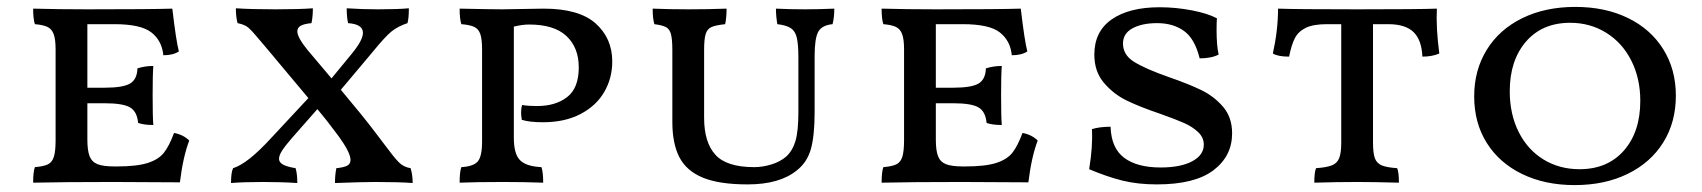

<svg xmlns="http://www.w3.org/2000/svg" viewBox="-20 -527 4928 556"><path d="M528 -120Q510 -73 501 1L308 0Q164 0 76 2Q76 -29 81 -43Q106 -45 118.5 -51Q131 -57 136 -73Q141 -89 141 -121V-384Q141 -413 135.5 -428Q130 -443 117.5 -449Q105 -455 81 -457Q76 -472 76 -502Q148 -500 233 -500Q417 -500 479 -502Q490 -408 498 -378Q481 -367 453 -367Q449 -409 418.5 -433Q388 -457 311 -457H233V-273H283Q336 -273 356.5 -285Q377 -297 378 -329Q400 -336 424 -336Q422 -311 422 -252Q422 -188 424 -165Q397 -165 380 -171Q377 -204 356.5 -216Q336 -228 283 -228H233V-123Q233 -91 239.5 -74.5Q246 -58 262.5 -51.5Q279 -45 312 -45H318Q376 -45 407.5 -55Q439 -65 454.5 -84.5Q470 -104 484 -142Q511 -137 528 -120Z M1175 3Q1136 0 1067 0Q1031 0 950 3Q950 -20 954 -40Q975 -42 985 -47Q995 -52 995 -64Q995 -85 961 -132Q927 -178 899 -211L826 -128Q806 -105 797 -91Q788 -77 788 -67Q788 -57 799.5 -50.5Q811 -44 836 -40Q841 -23 841 3Q796 0 742 0Q685 0 649 3Q649 -28 655 -40Q697 -53 764 -126L873 -243L790 -342L765 -372L738 -404Q709 -439 698.5 -447.5Q688 -456 668 -460Q663 -478 663 -503Q708 -500 778 -500Q846 -500 886 -503Q886 -479 882 -460Q861 -458 851 -452.5Q841 -447 841 -436Q841 -419 870 -383L940 -300L1000 -373Q1031 -411 1031 -432Q1031 -457 988 -460Q984 -477 984 -503Q1028 -500 1075 -500Q1131 -500 1164 -503Q1164 -474 1160 -460Q1133 -451 1114.5 -436.5Q1096 -422 1057 -374L967 -267Q1030 -192 1065 -146L1093 -109Q1121 -71 1135 -57Q1149 -43 1169 -40Q1175 -21 1175 3Z M1656 -332Q1656 -389 1620.5 -422.5Q1585 -456 1512 -456Q1493 -456 1468 -450V-128Q1468 -81 1486 -63Q1504 -45 1548 -43Q1553 -28 1553 2Q1497 0 1437 0Q1361 0 1311 2Q1311 -29 1316 -43Q1351 -45 1363.5 -59.5Q1376 -74 1376 -117V-384Q1376 -413 1371 -428Q1366 -443 1353.5 -449Q1341 -455 1316 -457Q1311 -472 1311 -502Q1405 -500 1434 -500L1554 -502Q1657 -502 1705 -459Q1753 -416 1753 -349Q1753 -301 1730 -261Q1707 -221 1661.5 -197Q1616 -173 1552 -173Q1513 -173 1491 -180Q1489 -194 1489 -201Q1489 -214 1492 -223Q1507 -220 1536 -220Q1589 -220 1622.5 -246Q1656 -272 1656 -332Z M1927 -174V-382Q1927 -413 1923 -428Q1919 -443 1908.5 -448.5Q1898 -454 1875 -457Q1870 -473 1870 -502Q1918 -500 1974 -500Q2030 -500 2084 -502Q2084 -476 2080 -457Q2052 -454 2040 -448.5Q2028 -443 2023.5 -428.5Q2019 -414 2019 -382V-186Q2019 -115 2051.5 -79Q2084 -43 2164 -43Q2188 -43 2213 -50.5Q2238 -58 2256 -73Q2275 -90 2283.5 -118.5Q2292 -147 2292 -203V-360Q2292 -398 2287.5 -417.5Q2283 -437 2270 -445.5Q2257 -454 2231 -457Q2227 -481 2227 -502Q2267 -500 2311 -500Q2350 -500 2396 -502Q2396 -477 2391 -457Q2360 -454 2349.5 -435Q2339 -416 2339 -364V-202Q2339 -135 2328.5 -96.5Q2318 -58 2288 -34Q2238 7 2145 7Q2063 7 2015.5 -12.5Q1968 -32 1947.5 -71.5Q1927 -111 1927 -174Z M2985 -120Q2967 -73 2958 1L2765 0Q2621 0 2533 2Q2533 -29 2538 -43Q2563 -45 2575.5 -51Q2588 -57 2593 -73Q2598 -89 2598 -121V-384Q2598 -413 2592.5 -428Q2587 -443 2574.5 -449Q2562 -455 2538 -457Q2533 -472 2533 -502Q2605 -500 2690 -500Q2874 -500 2936 -502Q2947 -408 2955 -378Q2938 -367 2910 -367Q2906 -409 2875.5 -433Q2845 -457 2768 -457H2690V-273H2740Q2793 -273 2813.5 -285Q2834 -297 2835 -329Q2857 -336 2881 -336Q2879 -311 2879 -252Q2879 -188 2881 -165Q2854 -165 2837 -171Q2834 -204 2813.5 -216Q2793 -228 2740 -228H2690V-123Q2690 -91 2696.5 -74.5Q2703 -58 2719.5 -51.5Q2736 -45 2769 -45H2775Q2833 -45 2864.5 -55Q2896 -65 2911.5 -84.5Q2927 -104 2941 -142Q2968 -137 2985 -120Z M3134 -37Q3145 -104 3142 -153Q3164 -160 3196 -160Q3198 -98 3235.5 -70Q3273 -42 3341 -42Q3399 -42 3432.5 -60Q3466 -78 3466 -108Q3466 -129 3449.5 -144.5Q3433 -160 3409.5 -170.5Q3386 -181 3341 -197Q3279 -218 3241.5 -236.5Q3204 -255 3176.5 -287.5Q3149 -320 3149 -369Q3149 -436 3199.5 -471Q3250 -506 3338 -506Q3385 -506 3431.5 -497Q3478 -488 3504 -474Q3503 -463 3503 -440Q3503 -395 3509 -369Q3488 -358 3454 -358Q3440 -415 3408.5 -437.5Q3377 -460 3331 -460Q3287 -460 3259.5 -445Q3232 -430 3232 -401Q3232 -368 3264 -348Q3296 -328 3364 -304Q3422 -284 3459 -266Q3496 -248 3522 -217.5Q3548 -187 3548 -141Q3548 -75 3494 -34Q3440 7 3330 7Q3275 7 3230.5 -4Q3186 -15 3134 -37Z M4148 -372Q4127 -363 4099 -363Q4097 -411 4073.5 -434Q4050 -457 4000 -457H3956V-114Q3956 -83 3961.5 -68.5Q3967 -54 3981.5 -48Q3996 -42 4026 -40Q4031 -28 4031 2Q3957 0 3910 0Q3852 0 3786 2Q3786 -28 3791 -40Q3821 -42 3836.5 -48Q3852 -54 3858 -69Q3864 -84 3864 -114V-457H3823Q3783 -457 3761.5 -446.5Q3740 -436 3730 -417Q3720 -398 3713 -363Q3681 -363 3666 -372Q3681 -440 3681 -502Q3733 -500 3910 -500Q4090 -500 4141 -502Q4138 -448 4148 -372Z M4249 -248Q4249 -324 4285.5 -383Q4322 -442 4388.5 -474.5Q4455 -507 4542 -507Q4628 -507 4694 -475Q4760 -443 4796.5 -384.5Q4833 -326 4833 -250Q4833 -173 4796.5 -114.5Q4760 -56 4693.5 -23.5Q4627 9 4540 9Q4454 9 4388 -23Q4322 -55 4285.5 -113Q4249 -171 4249 -248ZM4730 -235Q4730 -300 4704 -351.5Q4678 -403 4631.5 -432Q4585 -461 4527 -461Q4446 -461 4399 -406.5Q4352 -352 4352 -263Q4352 -196 4378 -144.5Q4404 -93 4450 -65Q4496 -37 4554 -37Q4635 -37 4682.5 -91Q4730 -145 4730 -235Z"/></svg>

Font: Vollkorn SC
Style: Regular
Weight: 400
Designer: Friedrich Althausen
Foundry: Friedrich Althausen
Version: Version 4.015